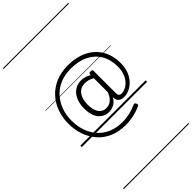

<svg xmlns="http://www.w3.org/2000/svg" viewBox="-487 -1194 1878 1878"><g transform="rotate(-45 452.0 -255.0)"><path d="M283 -249Q283 -298 295 -337.5Q307 -377 329.5 -406Q352 -435 384.5 -451Q417 -467 459 -467Q483 -467 509 -459Q535 -451 560 -436V-448Q562 -456 567.5 -459.5Q573 -463 585 -463Q598 -463 603.5 -459Q609 -455 609 -447V-139Q609 -117 618 -106Q627 -95 646 -95Q676 -95 705 -110Q734 -125 757 -152.5Q780 -180 793.5 -219.5Q807 -259 807 -308Q807 -404 766 -473.5Q725 -543 649.5 -581Q574 -619 468 -619Q383 -619 317 -591Q251 -563 205.5 -512.5Q160 -462 136 -396.5Q112 -331 112 -255Q112 -179 134 -113Q156 -47 200 3Q244 53 308 81Q372 109 457 109Q508 109 559 97Q610 85 655 64Q670 58 679 77Q689 98 673 105Q625 128 570 140Q515 152 457 152Q363 152 290.5 120.5Q218 89 169 33Q120 -23 94.5 -96.5Q69 -170 69 -255Q69 -339 96 -413Q123 -487 174.5 -543Q226 -599 300 -630.5Q374 -662 468 -662Q586 -662 672 -619Q758 -576 804.5 -497Q851 -418 851 -310Q851 -252 833.5 -204.5Q816 -157 786 -123.5Q756 -90 718.5 -71.5Q681 -53 640 -53Q602 -53 581.5 -72Q561 -91 561 -121Q561 -124 561 -127Q561 -130 561 -133Q537 -88 502.5 -70.5Q468 -53 432 -53Q368 -53 325.5 -103Q283 -153 283 -249ZM334 -252Q334 -206 346 -171.5Q358 -137 382 -118Q406 -99 441 -99Q465 -99 487 -109Q509 -119 528 -141.5Q547 -164 560 -202V-392Q534 -409 509.5 -415Q485 -421 461 -421Q432 -421 409 -410Q386 -399 369.5 -378Q353 -357 343.5 -325.5Q334 -294 334 -252ZM0 571H904V581H0ZM0 -20H904V0H0ZM0 -505H904V-500H0ZM0 -1091H904V-1081H0Z"/></g></svg>

Font: Playwrite PT Guides
Style: Regular
Weight: 400
Designer: Veronika Burian, José Scaglione
Foundry: TypeTogether
Version: Version 1.003